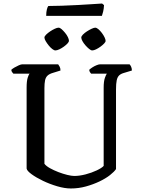

<svg xmlns="http://www.w3.org/2000/svg" viewBox="-20 -1069 804 1089"><path d="M382 0Q347 0 304.5 -12.5Q262 -25 223.5 -43.5Q185 -62 159 -81Q133 -100 131 -113V-572Q131 -609 137 -628Q143 -647 148 -651H56Q53 -655 49 -659.5Q45 -664 44 -673Q50 -679 62 -686Q74 -693 86.5 -698.5Q99 -704 105 -704H310Q314 -699 318.5 -690.5Q323 -682 323 -669L281 -656Q260 -650 249.5 -640Q239 -630 235.5 -613Q232 -596 232 -569V-140Q242 -127 263.5 -115Q285 -103 311 -93Q337 -83 361.5 -77Q386 -71 401 -71Q431 -71 465.5 -80Q500 -89 528.5 -102.5Q557 -116 568 -128V-572Q568 -608 575 -627.5Q582 -647 586 -651H497Q493 -655 490 -660Q487 -665 486 -673Q492 -679 503.5 -686.5Q515 -694 527.5 -699Q540 -704 546 -704H715Q720 -699 724 -690Q728 -681 728 -669L685 -656Q666 -651 656 -641.5Q646 -632 642 -613.5Q638 -595 638 -562V-110Q628 -95 604 -76Q580 -57 544.5 -40Q509 -23 467.5 -11.5Q426 0 382 0ZM503 -783Q496 -783 485.5 -791.5Q475 -800 464.5 -812Q454 -824 447.5 -836Q441 -848 441 -856Q441 -863 450 -872.5Q459 -882 473 -891Q487 -900 500 -906Q513 -912 520 -912Q528 -912 538 -903.5Q548 -895 557.5 -882.5Q567 -870 573 -857.5Q579 -845 579 -837Q579 -831 570.5 -822Q562 -813 549.5 -804Q537 -795 524.5 -789Q512 -783 503 -783ZM294 -783Q287 -783 276.5 -791Q266 -799 256 -811.5Q246 -824 239 -836Q232 -848 232 -856Q232 -863 241.5 -872.5Q251 -882 264.5 -891Q278 -900 291 -906Q304 -912 312 -912Q320 -912 329.5 -903.5Q339 -895 349 -883Q359 -871 365 -858.5Q371 -846 371 -838Q371 -831 362.5 -822Q354 -813 341.5 -804Q329 -795 316 -789Q303 -783 294 -783ZM242 -979Q242 -1001 246 -1016Q250 -1031 254 -1035Q286 -1035 330.5 -1036.5Q375 -1038 421 -1040.5Q467 -1043 504 -1045.5Q541 -1048 559 -1049L570 -1040Q569 -1019 565 -1003Q561 -987 558 -979Z"/></svg>

Font: Texturina Medium 12pt
Style: Regular
Weight: 400
Version: Version 1.002